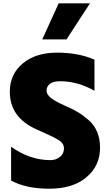

<svg xmlns="http://www.w3.org/2000/svg" viewBox="-20 -1110 658 1174"><path d="M40 -548.8Q40 -655.3 118.7 -721.7Q197.3 -788.1 329.1 -788.1Q460.9 -788.1 557.6 -745.1V-554.7Q456.1 -613.3 346.7 -613.3Q305.7 -613.3 285.2 -597.2Q264.6 -581.1 264.6 -556.2Q264.6 -531.2 293 -509.8Q321.3 -488.3 372.6 -465.8Q423.8 -443.4 454.6 -425.3Q485.4 -407.2 520.5 -377Q591.8 -315.4 591.8 -206.1Q591.8 -96.7 508.8 -26.4Q425.8 43.9 282.2 43.9Q138.7 43.9 47.9 -5.9V-212.9Q162.1 -130.9 288.1 -130.9Q322.3 -130.9 346.7 -150.9Q371.1 -170.9 371.1 -202.1Q371.1 -233.4 339.4 -252.9Q307.6 -272.5 263.2 -292Q218.8 -311.5 200.2 -320.3Q40 -393.6 40 -548.8ZM238.3 -869.1 338.9 -1089.8H530.3L386.7 -869.1Z"/></svg>

Font: GenEi M Gothic v2 Black
Style: Regular
Weight: 900
Version: Version 2.0